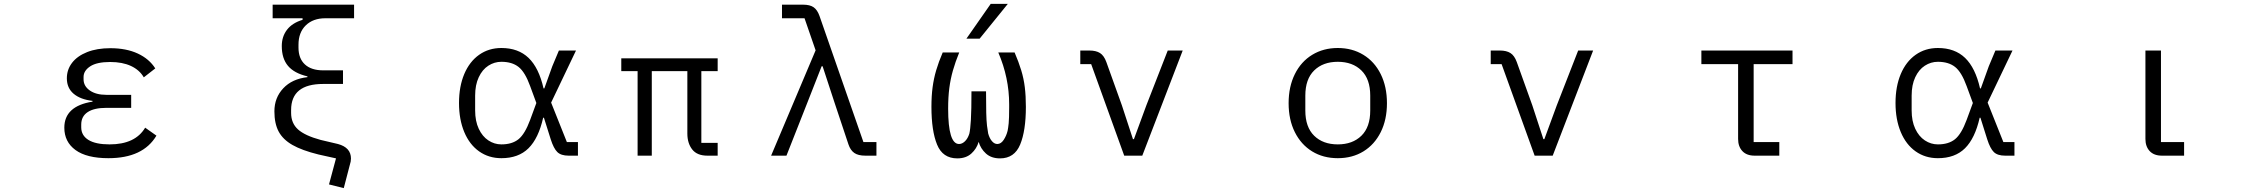

<svg xmlns="http://www.w3.org/2000/svg" viewBox="-20 -801 11656 988"><path d="M311 -144Q311 -255 456 -278V-282Q394 -289 359 -318.5Q324 -348 324 -398Q324 -443 351 -478Q378 -513 428.5 -533Q479 -553 548 -553Q630 -553 689 -525.5Q748 -498 779 -449L720 -403Q698 -441 654 -461.5Q610 -482 547 -482Q478 -482 444 -459.5Q410 -437 410 -405V-393Q410 -358 442 -335.5Q474 -313 527 -313H655V-246H527Q464 -246 431 -224Q398 -202 398 -160V-146Q398 -104 435 -81Q472 -58 544 -58Q676 -58 727 -144L785 -103Q716 13 538 13Q426 13 368.5 -29Q311 -71 311 -144Z M1749 167 1673 148 1709 14 1619 -6Q1534 -27 1485 -55Q1436 -83 1414 -124Q1392 -165 1392 -228Q1392 -298 1437.5 -346.5Q1483 -395 1562 -404V-408Q1494 -424 1462 -462Q1430 -500 1430 -564Q1430 -613 1457 -648Q1484 -683 1537 -699V-707H1383V-777H1802V-707H1654Q1591 -707 1553.5 -670.5Q1516 -634 1516 -571V-556Q1516 -500 1549 -469.5Q1582 -439 1643 -439H1745V-369H1643Q1478 -369 1478 -235V-220Q1478 -167 1513.5 -135Q1549 -103 1630 -81L1719 -60Q1786 -42 1786 15Q1786 30 1780 48Z M2342 -271Q2342 -356 2369 -420Q2396 -484 2445.5 -519Q2495 -554 2560 -554Q2647 -554 2700 -503Q2753 -452 2777 -346H2781L2822 -460L2856 -541H2944L2816 -273L2897 -70H2954V0H2906Q2867 0 2848 -18.5Q2829 -37 2814 -84L2779 -195H2775Q2751 -89 2699.5 -38Q2648 13 2560 13Q2495 13 2445.5 -22Q2396 -57 2369 -121.5Q2342 -186 2342 -271ZM2708 -184 2740 -271 2708 -358Q2682 -430 2648.5 -456.5Q2615 -483 2560 -483Q2524 -483 2493 -463Q2462 -443 2443.5 -403.5Q2425 -364 2425 -309V-233Q2425 -178 2443.5 -138.5Q2462 -99 2493 -78.5Q2524 -58 2560 -58Q2615 -58 2648 -84.5Q2681 -111 2708 -184Z M3261 -435H3177V-501H3673V-435H3589V-66H3673V0H3620Q3567 0 3542 -32Q3517 -64 3517 -114V-435H3334V0H3261Z M3948 0 4177 -542 4120 -707H4004V-777H4112Q4148 -777 4167 -763.5Q4186 -750 4197 -719L4423 -70H4490V0H4433Q4396 0 4376 -14Q4356 -28 4346 -58L4274 -274L4213 -460H4208L4135 -274L4027 0Z M5078 -781H5166L5021 -602H4953ZM4906 14Q4831 14 4802 -57Q4773 -128 4773 -251Q4773 -307 4779 -352Q4785 -397 4797.5 -439.5Q4810 -482 4831 -531H4916Q4896 -482 4883.5 -438Q4871 -394 4865 -347.5Q4859 -301 4859 -242Q4859 -60 4915 -60Q4931 -60 4945.5 -74Q4960 -88 4968 -113Q4973 -134 4976 -184Q4979 -234 4979 -331H5054Q5054 -264 5055 -221.5Q5056 -179 5059 -154Q5062 -129 5065 -114Q5072 -89 5084.5 -74.5Q5097 -60 5112 -60Q5131 -60 5145 -81.5Q5159 -103 5165 -128Q5168 -142 5170.5 -166.5Q5173 -191 5173 -249V-264Q5173 -401 5117 -531H5201Q5222 -482 5235 -439.5Q5248 -397 5253.5 -352Q5259 -307 5259 -251Q5259 -128 5229.5 -57Q5200 14 5126 14Q5081 14 5053.5 -11Q5026 -36 5016 -71Q5006 -36 4978.5 -11Q4951 14 4906 14Z M5765 0 5595 -471H5539V-541H5586Q5620 -541 5640.5 -528Q5661 -515 5673 -482L5753 -259L5810 -85H5815L5879 -259L5989 -541H6066L5858 0Z M6611 -270Q6611 -355 6643 -419.5Q6675 -484 6732.5 -519Q6790 -554 6864 -554Q6938 -554 6995.5 -519Q7053 -484 7085 -419.5Q7117 -355 7117 -270Q7117 -185 7085 -121Q7053 -57 6996 -22Q6939 13 6864 13Q6789 13 6732 -22Q6675 -57 6643 -121Q6611 -185 6611 -270ZM7031 -232V-309Q7031 -394 6985.5 -438.5Q6940 -483 6864 -483Q6788 -483 6742.5 -438.5Q6697 -394 6697 -309V-232Q6697 -147 6742.5 -102.5Q6788 -58 6864 -58Q6940 -58 6985.5 -102.5Q7031 -147 7031 -232Z M7877 0 7707 -471H7651V-541H7698Q7732 -541 7752.5 -528Q7773 -515 7785 -482L7865 -259L7922 -85H7927L7991 -259L8101 -541H8178L7970 0Z M9009 0Q8968 0 8946 -23.5Q8924 -47 8924 -86V-471H8735V-541H9204V-471H9004V-70H9136V0Z M9734 -271Q9734 -356 9761 -420Q9788 -484 9837.5 -519Q9887 -554 9952 -554Q10039 -554 10092 -503Q10145 -452 10169 -346H10173L10214 -460L10248 -541H10336L10208 -273L10289 -70H10346V0H10298Q10259 0 10240 -18.5Q10221 -37 10206 -84L10171 -195H10167Q10143 -89 10091.5 -38Q10040 13 9952 13Q9887 13 9837.5 -22Q9788 -57 9761 -121.5Q9734 -186 9734 -271ZM10100 -184 10132 -271 10100 -358Q10074 -430 10040.5 -456.5Q10007 -483 9952 -483Q9916 -483 9885 -463Q9854 -443 9835.5 -403.5Q9817 -364 9817 -309V-233Q9817 -178 9835.5 -138.5Q9854 -99 9885 -78.5Q9916 -58 9952 -58Q10007 -58 10040 -84.5Q10073 -111 10100 -184Z M11105 0Q11064 0 11042 -23.5Q11020 -47 11020 -86V-541H11100V-70H11219V0Z"/></svg>

Font: PlemolJP
Style: Regular
Weight: 400
Monospace: yes
Version: v2.0.4; ttfautohint (v1.8.4.7-5d5b-dirty) -l 6 -r 45 -G 200 